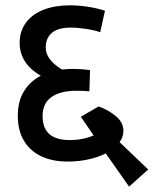

<svg xmlns="http://www.w3.org/2000/svg" viewBox="-20 -653 569 711"><path d="M458 38.1 371.6 -85Q342.8 -70.3 306.2 -62.5Q269.5 -54.7 231 -54.7Q172.9 -54.7 131.3 -75Q89.8 -95.2 67.9 -133.1Q45.9 -170.9 45.9 -224.1Q45.9 -278.3 68.6 -314.9Q91.3 -351.6 130.9 -372.6Q91.8 -395 72.3 -425.8Q52.7 -456.5 52.7 -493.2Q52.7 -538.1 76.7 -569.8Q100.6 -601.6 142.6 -617.4Q184.6 -633.3 238.3 -633.3Q269.5 -633.3 304.2 -628.2Q338.9 -623 368.7 -613.3L351.1 -533.7Q329.1 -541.5 298.3 -546.1Q267.6 -550.8 241.2 -550.8Q195.8 -550.8 172.6 -531.7Q149.4 -512.7 149.4 -476.6Q149.4 -452.6 166 -432.1Q182.6 -411.6 209.5 -395.5Q232.9 -397.9 252.4 -397.9Q285.2 -397.5 313.5 -393.1L311 -314.9Q291 -316.9 262.7 -316.9Q204.1 -316.9 170.9 -293.9Q137.7 -271 137.7 -222.7Q137.7 -134.3 238.3 -134.3Q285.6 -134.3 326.7 -151.4L279.3 -220.7L345.2 -258.8Q379.9 -246.6 408.2 -223.6Q436.5 -200.7 437 -168.9Q437 -146 422.9 -126.5L528.8 -25.4Z"/></svg>

Font: Varta SemiBold
Style: Regular
Weight: 600
Designer: Joana Correia, Viktoriya Grabowska, Eben Sorkin
Foundry: Sorkin Type
Version: Version 1.003; ttfautohint (v1.3) -l 8 -r 24 -G 200 -x 12 -H